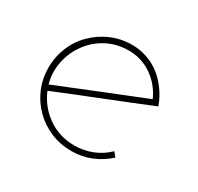

<svg xmlns="http://www.w3.org/2000/svg" viewBox="-95 -494 628 610"><g transform="rotate(30 218.5 -188.5)"><path d="M230 -362Q277 -362 315 -335.5Q353 -309 372 -266Q295 -235 217.5 -204Q140 -173 62 -141Q51 -182 59.5 -221.5Q68 -261 91 -292Q114 -324 150 -343Q186 -362 230 -362ZM362 -46 349 -62Q326 -39 295 -26.5Q264 -14 230 -14Q174 -14 131.5 -44Q89 -74 69 -122Q152 -156 234 -188.5Q316 -221 399 -255Q389 -283 373 -305.5Q357 -328 337 -345Q315 -363 287.5 -373Q260 -383 230 -383Q189 -383 153.5 -367.5Q118 -352 92 -326Q65 -300 50 -264Q35 -228 35 -188Q35 -147 50 -112Q65 -77 92 -50Q118 -24 153.5 -9Q189 6 230 6Q269 6 302.5 -8Q336 -22 362 -46Z"/></g></svg>

Font: Josefin Slab ExtraLight
Style: Regular
Weight: 250
Designer: Santiago Orozco
Foundry: Typemade
Version: Version 2.000